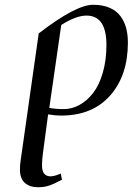

<svg xmlns="http://www.w3.org/2000/svg" viewBox="-20 -476 553 799"><path d="M63 230Q63 210 65.9 191.9L141.1 -336.9Q295.9 -456.1 367.2 -456.1Q407.2 -456.1 436 -443.6Q464.8 -431.2 481.2 -408.9Q497.6 -386.7 504.9 -359.6Q512.2 -332.5 512.2 -298.8Q512.2 -162.1 438.5 -78.6Q364.7 4.9 234.9 4.9Q207.5 4.9 180.2 0L158.2 165Q154.8 190.4 154.8 211.9Q154.8 257.8 189.9 257.8Q207 257.8 232.9 246.1L237.8 272Q203.6 290 183.6 296.6Q163.6 303.2 138.2 303.2Q103.5 303.2 83.3 284.9Q63 266.6 63 230ZM185.1 -26.9Q212.4 -22 245.1 -22Q279.3 -22 310.8 -39.3Q342.3 -56.6 367.4 -88.9Q392.6 -121.1 407.7 -173.1Q422.9 -225.1 422.9 -289.1Q422.9 -411.1 339.8 -411.1Q296.4 -411.1 234.9 -372.1Z"/></svg>

Font: Dehuti Alt
Style: Bold-Italic
Weight: 700
Version: Version 1.2